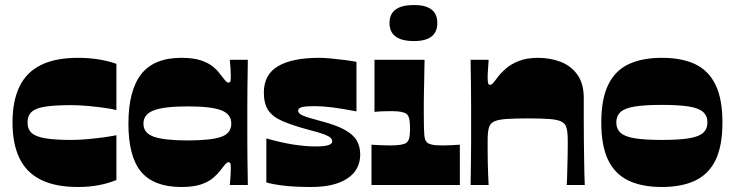

<svg xmlns="http://www.w3.org/2000/svg" viewBox="-20 -739 2936 767"><path d="M291 8Q202 8 144 -20.5Q86 -49 58 -106.5Q30 -164 30 -250Q30 -336 58 -393.5Q86 -451 144 -479.5Q202 -508 291 -508Q337 -508 375.5 -501.5Q414 -495 445 -484V-299Q433 -303 402 -307.5Q371 -312 334 -315.5Q297 -319 265 -319Q203 -319 164 -313.5Q125 -308 107.5 -293Q90 -278 90 -250Q90 -222 107.5 -207Q125 -192 164 -186Q203 -180 265 -180Q297 -180 334 -183.5Q371 -187 402 -191.5Q433 -196 445 -199V-20Q414 -7 375.5 0.5Q337 8 291 8Z M704 8Q595 8 544 -52.5Q493 -113 493 -245Q493 -377 544 -442.5Q595 -508 704 -508Q752 -508 782 -498Q812 -488 830.5 -473Q849 -458 860 -442Q873 -425 880 -417Q887 -409 892 -409Q900 -409 901 -416Q902 -423 902 -436Q902 -447 901 -464.5Q900 -482 898 -500H970Q970 -489 969.5 -459Q969 -429 968.5 -390Q968 -351 968 -312.5Q968 -274 968 -245Q968 -217 968 -179.5Q968 -142 968.5 -105Q969 -68 969.5 -39.5Q970 -11 970 0H898Q900 -18 901 -35.5Q902 -53 902 -64Q902 -77 901 -84Q900 -91 892 -91Q887 -91 880 -83Q873 -75 860 -58Q849 -43 830.5 -27.5Q812 -12 782 -2Q752 8 704 8ZM729 -178Q824 -178 864 -192.5Q904 -207 904 -245Q904 -283 864 -298.5Q824 -314 729 -314Q638 -314 595.5 -298.5Q553 -283 553 -245Q553 -207 595.5 -192.5Q638 -178 729 -178Z M1044 -10V-186Q1108 -168 1155.5 -161Q1203 -154 1239 -154Q1275 -154 1291 -159Q1307 -164 1307 -174Q1307 -182 1300.5 -188.5Q1294 -195 1274.5 -202.5Q1255 -210 1215 -220Q1148 -238 1108 -255.5Q1068 -273 1051 -299.5Q1034 -326 1034 -369Q1034 -441 1090.5 -474.5Q1147 -508 1256 -508Q1274 -508 1300.5 -505.5Q1327 -503 1355 -499.5Q1383 -496 1404 -492V-294Q1347 -305 1307.5 -310Q1268 -315 1236 -315Q1201 -315 1186 -311Q1171 -307 1171 -297Q1171 -285 1190.5 -277Q1210 -269 1259 -256Q1322 -240 1357 -220.5Q1392 -201 1405.5 -177Q1419 -153 1419 -122Q1419 -60 1367.5 -26Q1316 8 1224 8Q1165 8 1121.5 3.5Q1078 -1 1044 -10Z M1464 0V-161Q1481 -160 1498.5 -159Q1516 -158 1538 -158Q1566 -158 1582 -161Q1598 -164 1604 -169Q1609 -173 1612 -179.5Q1615 -186 1616 -193.5Q1617 -201 1617.5 -209Q1618 -217 1618 -225Q1618 -233 1617.5 -241.5Q1617 -250 1616 -258Q1615 -266 1612 -273Q1609 -280 1604 -284Q1598 -289 1583.5 -292Q1569 -295 1547 -295Q1527 -295 1511 -294.5Q1495 -294 1476 -292V-500H1676Q1675 -446 1674.5 -415Q1674 -384 1673.5 -365Q1673 -346 1673 -328Q1673 -310 1673 -283Q1673 -253 1673.5 -233Q1674 -213 1675 -200.5Q1676 -188 1679 -180.5Q1682 -173 1687 -169Q1693 -164 1706.5 -161Q1720 -158 1748 -158Q1766 -158 1783.5 -159Q1801 -160 1817 -161V0ZM1634 -575Q1536 -575 1536 -647Q1536 -719 1634 -719Q1727 -719 1727 -647Q1727 -575 1634 -575Z M1860 0Q1860 -11 1860.5 -39Q1861 -67 1861.5 -104Q1862 -141 1862 -178.5Q1862 -216 1862 -245Q1862 -274 1862 -313Q1862 -352 1861.5 -391Q1861 -430 1860.5 -459.5Q1860 -489 1860 -500H1932Q1931 -481 1929.5 -462.5Q1928 -444 1928 -431Q1928 -417 1929.5 -408.5Q1931 -400 1938 -400Q1943 -400 1949.5 -407Q1956 -414 1970 -433Q1982 -449 2002.5 -466.5Q2023 -484 2054.5 -496Q2086 -508 2129 -508Q2177 -508 2218.5 -492.5Q2260 -477 2286 -441.5Q2312 -406 2312 -347Q2312 -299 2312 -255Q2312 -211 2312.5 -173Q2313 -135 2313.5 -102.5Q2314 -70 2314.5 -44.5Q2315 -19 2316 0H2244Q2245 -14 2245.5 -32.5Q2246 -51 2246.5 -71.5Q2247 -92 2247.5 -112Q2248 -132 2248 -149.5Q2248 -167 2248 -179Q2248 -209 2243.5 -227Q2239 -245 2223.5 -253Q2208 -261 2176 -263.5Q2144 -266 2088 -266Q2033 -266 2000.5 -263.5Q1968 -261 1952.5 -253Q1937 -245 1932.5 -227Q1928 -209 1928 -179Q1928 -164 1928 -141Q1928 -118 1928.5 -92Q1929 -66 1930 -41.5Q1931 -17 1932 0Z M2624 8Q2544 8 2490 -18Q2436 -44 2409 -100.5Q2382 -157 2382 -250Q2382 -343 2409.5 -400Q2437 -457 2491 -482.5Q2545 -508 2624 -508Q2704 -508 2757.5 -482.5Q2811 -457 2838.5 -400Q2866 -343 2866 -250Q2866 -157 2839 -100.5Q2812 -44 2758 -18Q2704 8 2624 8ZM2624 -180Q2692 -180 2732 -186.5Q2772 -193 2789 -208.5Q2806 -224 2806 -250Q2806 -276 2789 -291.5Q2772 -307 2732 -313.5Q2692 -320 2624 -320Q2556 -320 2516 -313.5Q2476 -307 2459 -291.5Q2442 -276 2442 -250Q2442 -224 2459 -208.5Q2476 -193 2516 -186.5Q2556 -180 2624 -180Z"/></svg>

Font: Ojuju ExtraBold
Style: Regular
Weight: 800
Designer: Chisaokwu Joboson, Mirko Velimirovic
Foundry: Udi Foundry
Version: Version 1.000